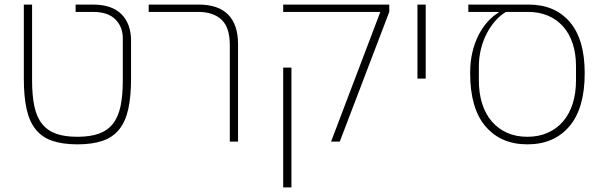

<svg xmlns="http://www.w3.org/2000/svg" viewBox="-20 -618 2634 838"><path d="M318 12Q253 12 208 -3.5Q163 -19 135.5 -53.5Q108 -88 96 -142.5Q84 -197 84 -274V-598H120V-268Q120 -201 130 -154Q140 -107 163.5 -77.5Q187 -48 224.5 -34.5Q262 -21 318 -21Q373 -21 411 -34.5Q449 -48 472.5 -77.5Q496 -107 506 -154Q516 -201 516 -268V-450Q516 -501 483.5 -533.5Q451 -566 386 -566H310V-598H386Q468 -598 510 -556Q552 -514 552 -440V-274Q552 -197 540 -142.5Q528 -88 500.5 -53.5Q473 -19 428 -3.5Q383 12 318 12Z M983 -422Q983 -498 947 -532Q911 -566 845 -566H629V-598H847Q933 -598 976 -554Q1019 -510 1019 -425V0H983Z M1640 -566H1216V-598H1679V-566L1463 0H1425ZM1216 -323H1252V200H1216Z M1802 -598H1838V-275H1802Z M2024 -598H2287Q2402 -598 2467 -522Q2532 -446 2532 -299Q2532 -145 2465 -66.5Q2398 12 2282 12Q2166 12 2099 -66.5Q2032 -145 2032 -299Q2032 -349 2042 -391Q2052 -433 2069.5 -466.5Q2087 -500 2109.5 -524.5Q2132 -549 2156 -563V-566H2024ZM2282 -21Q2331 -21 2370.5 -38.5Q2410 -56 2437.5 -88Q2465 -120 2479.5 -165.5Q2494 -211 2494 -267V-330Q2494 -383 2480 -426.5Q2466 -470 2439 -501Q2412 -532 2373 -549Q2334 -566 2285 -566H2188Q2163 -551 2141.5 -526.5Q2120 -502 2104 -471Q2088 -440 2079 -403.5Q2070 -367 2070 -328V-267Q2070 -211 2084.5 -165.5Q2099 -120 2126.5 -88Q2154 -56 2193 -38.5Q2232 -21 2282 -21Z"/></svg>

Font: IBM Plex Sans Hebrew ExtLt
Style: Regular
Weight: 200
Designer: Mike Abbink, Paul van der Laan, Pieter van Rosmalen, Yanek Iontef
Foundry: Bold Monday
Version: Version 1.3